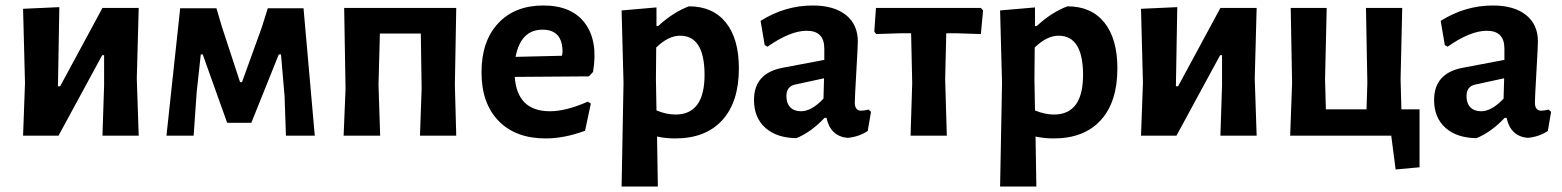

<svg xmlns="http://www.w3.org/2000/svg" viewBox="-20 -494 5688 699"><path d="M64 0 71 -192 64 -462 196 -468 191 -180H199L353 -465H485L478 -208L485 0H353L359 -183V-293H352L193 0Z M586 0 636 -464H768L788 -396L854 -195H861L933 -394L955 -464H1085L1126 0H1021L1016 -144L1003 -296H995L895 -47H807L718 -296H711L696 -158L685 0Z M1231 0 1238 -171 1233 -465H1641L1636 -185L1641 0H1509L1515 -171L1512 -372H1363L1358 -185L1364 0Z M1967 10Q1857 10 1795 -54Q1733 -118 1733 -231Q1733 -344 1793.5 -409Q1854 -474 1958 -474Q2062 -474 2110 -409Q2158 -344 2139 -232L2124 -216L1854 -214Q1863 -89 1982 -89Q2041 -89 2120 -124L2131 -117L2110 -18Q2034 10 1967 10ZM1955 -386Q1876 -386 1857 -287L2026 -291L2028 -305Q2028 -386 1955 -386Z M2370 -467V-399H2376Q2430 -449 2488 -471Q2575 -471 2622.5 -412Q2670 -353 2670 -245Q2670 -123 2609.5 -56.5Q2549 10 2438 10Q2403 10 2372 3L2375 185H2243L2250 -192L2243 -456ZM2368 -205 2370 -92Q2406 -77 2439 -77Q2547 -77 2545 -227Q2543 -364 2456 -364Q2413 -364 2369 -321Z M2939 -474Q3016 -474 3059.5 -439.5Q3103 -405 3103 -343Q3103 -326 3097.5 -231.5Q3092 -137 3092 -121Q3092 -91 3115 -91Q3125 -91 3142 -95L3151 -87L3139 -17Q3107 4 3066 8Q3003 2 2989 -65H2982Q2932 -12 2879 9Q2807 8 2766 -29Q2725 -66 2725 -130Q2725 -227 2828 -247L2981 -276V-317Q2981 -382 2917 -382Q2857 -382 2774 -324L2764 -330L2749 -418Q2838 -474 2939 -474ZM2980 -209 2874 -186Q2843 -179 2843 -144Q2843 -118 2857 -103.5Q2871 -89 2896 -89Q2935 -89 2978 -135Z M3295 0 3301 -192 3297 -373H3262L3170 -370L3163 -379L3169 -465H3551L3559 -456L3551 -370L3459 -373H3425L3421 -205L3427 0Z M3748 -467V-399H3754Q3808 -449 3866 -471Q3953 -471 4000.5 -412Q4048 -353 4048 -245Q4048 -123 3987.5 -56.5Q3927 10 3816 10Q3781 10 3750 3L3753 185H3621L3628 -192L3621 -456ZM3746 -205 3748 -92Q3784 -77 3817 -77Q3925 -77 3923 -227Q3921 -364 3834 -364Q3791 -364 3747 -321Z M4134 0 4141 -192 4134 -462 4266 -468 4261 -180H4269L4423 -465H4555L4548 -208L4555 0H4423L4429 -183V-293H4422L4263 0Z M4677 0 4684 -192 4679 -465H4810L4804 -205L4807 -96H4955L4958 -192L4953 -465H5085L5079 -205L5082 -96H5148V115L5061 123L5045 0Z M5415 -474Q5492 -474 5535.5 -439.5Q5579 -405 5579 -343Q5579 -326 5573.5 -231.5Q5568 -137 5568 -121Q5568 -91 5591 -91Q5601 -91 5618 -95L5627 -87L5615 -17Q5583 4 5542 8Q5479 2 5465 -65H5458Q5408 -12 5355 9Q5283 8 5242 -29Q5201 -66 5201 -130Q5201 -227 5304 -247L5457 -276V-317Q5457 -382 5393 -382Q5333 -382 5250 -324L5240 -330L5225 -418Q5314 -474 5415 -474ZM5456 -209 5350 -186Q5319 -179 5319 -144Q5319 -118 5333 -103.5Q5347 -89 5372 -89Q5411 -89 5454 -135Z"/></svg>

Font: Alegreya Sans
Style: Bold
Weight: 700
Designer: Juan Pablo del Peral
Foundry: Huerta Tipografica
Version: Version 2.007